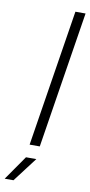

<svg xmlns="http://www.w3.org/2000/svg" viewBox="-140 -739 454 968"><g transform="rotate(10 87.5 -254.5)"><path d="M53 0H105L216 -700H164ZM-41 191H4L99 66H46Z"/></g></svg>

Font: Arthouse Owned Light
Style: Italic
Weight: 300
Italic angle: -10°
Designer: Jeremy Tribby
Foundry: Tribby Type
Version: Version 1.000;PS 001.000;hotconv 1.0.88;makeotf.lib2.5.64775